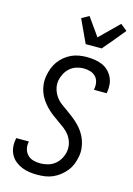

<svg xmlns="http://www.w3.org/2000/svg" viewBox="-145 -1058 789 1139"><g transform="rotate(15 250.0 -489.0)"><path d="M202 8Q177 8 153 4.5Q129 1 107 -8Q85 -17 66.5 -32Q48 -47 37 -67.5Q26 -88 23 -112.5Q20 -137 25 -162L26 -170H104L103 -165Q99 -143 104.5 -122.5Q110 -102 124.5 -87.5Q139 -73 160 -67.5Q181 -62 203 -62Q225 -62 248.5 -68.5Q272 -75 291 -90Q310 -105 322 -127Q334 -149 338 -172Q342 -198 335.5 -222.5Q329 -247 314.5 -267Q300 -287 280.5 -302Q261 -317 241 -330.5Q221 -344 201.5 -359Q182 -374 165 -391.5Q148 -409 134 -429.5Q120 -450 111.5 -473Q103 -496 100.5 -522Q98 -548 103 -574Q107 -597 115.5 -620Q124 -643 138.5 -663Q153 -683 172.5 -699Q192 -715 214 -725Q236 -735 260 -739Q284 -743 307 -743Q331 -743 355 -739.5Q379 -736 400.5 -727Q422 -718 438.5 -702.5Q455 -687 465.5 -666.5Q476 -646 478.5 -622.5Q481 -599 477 -574L475 -566H397L398 -571Q402 -592 398 -612.5Q394 -633 380.5 -647Q367 -661 347.5 -667Q328 -673 306 -673Q285 -673 262.5 -666Q240 -659 222.5 -643.5Q205 -628 194 -607Q183 -586 179 -564Q175 -537 182 -512.5Q189 -488 203 -468Q217 -448 236.5 -433.5Q256 -419 276 -405Q296 -391 315 -376Q334 -361 351.5 -343.5Q369 -326 382.5 -305.5Q396 -285 404.5 -262Q413 -239 416 -213Q419 -187 414 -161Q410 -137 401 -114Q392 -91 376.5 -71Q361 -51 340.5 -35Q320 -19 297.5 -9Q275 1 250.5 4.5Q226 8 202 8ZM280 -815 214 -957 259 -982 337 -872 453 -986 493 -953 428 -874 378 -815Z"/></g></svg>

Font: Iosevka Algr
Style: Italic
Weight: 400
Italic angle: -9°
Monospace: yes
Designer: Belleve Invis
Foundry: Belleve Invis
Version: Version 26.0.2; ttfautohint (v1.8.3)